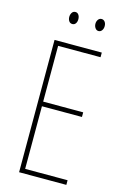

<svg xmlns="http://www.w3.org/2000/svg" viewBox="-132 -942 646 1001"><g transform="rotate(15 190.5 -441.5)"><path d="M333 0H78V-714H333V-689H104V-388H320V-363H104V-25H333ZM121 -850Q121 -863 127.5 -873Q134 -883 146 -883Q157 -883 163.5 -873.5Q170 -864 170 -850Q170 -836 163.5 -827Q157 -818 146 -818Q134 -818 127.5 -827.5Q121 -837 121 -850ZM262 -851Q262 -864 269 -873.5Q276 -883 287 -883Q298 -883 305 -874Q312 -865 312 -851Q312 -837 305 -827.5Q298 -818 287 -818Q276 -818 269 -828Q262 -838 262 -851Z"/></g></svg>

Font: Noto Sans Gujarati ExtraCondensed Thin
Style: Regular
Weight: 100
Width: 2
Designer: Jelle Bosma - Monotype Design Team, Universal Thirst
Foundry: Monotype Imaging Inc.
Version: Version 2.106; ttfautohint (v1.8.4.7-5d5b)